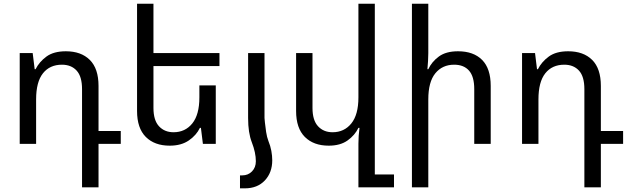

<svg xmlns="http://www.w3.org/2000/svg" viewBox="-20 -780 3405 1041"><path d="M424.8 235.8V-296.9Q424.8 -365.2 395.5 -397.2Q366.2 -429.2 315.9 -429.2Q250 -429.2 212.9 -382.6Q175.8 -335.9 175.8 -241.2V0H86.9V-492.2H157.2L168 -404.8H172.9Q192.9 -444.8 231.9 -473.4Q271 -502 336.9 -502Q419.9 -502 467 -455.1Q514.2 -408.2 514.2 -314V-69.8H634.8V0H514.2V235.8Z M1149.9 -316.9V0H1080.1L1069.3 -86.9H1064Q1044.9 -46.9 1003.9 -18.6Q962.9 9.8 899.9 9.8Q817.9 9.8 770.5 -37.6Q723.1 -85 723.1 -178.2V-759.8H812V-492.2H1169.9V-421.9H812V-194.8Q812 -127.9 842 -95.5Q872.1 -63 920.9 -63Q983.9 -63 1022.5 -110.6Q1061 -158.2 1061 -252V-316.9Z M1325.2 -140.1V-492.2H1414.1V-140.1Q1414.1 -139.2 1416.3 -116Q1418.5 -92.8 1422.9 -64.5Q1427.2 -36.1 1435.1 -16.1Q1446.3 11.2 1451.2 38.1Q1456.1 64.9 1456.1 88.9Q1456.1 155.8 1415.8 198.5Q1375.5 241.2 1307.1 241.2H1281.2V170.9H1293.5Q1325.2 170.9 1346.2 149.4Q1367.2 127.9 1367.2 94.2Q1367.2 47.9 1345.2 -8.8Q1325.2 -60.1 1325.2 -140.1Z M2012.2 166H2116.2V235.8H1923.3V-1Q1923.3 -43.9 1929.2 -86.9H1923.3Q1904.3 -46.9 1864.7 -18.6Q1825.2 9.8 1762.2 9.8Q1680.2 9.8 1632.8 -37.6Q1585.4 -85 1585.4 -178.2V-492.2H1674.3V-194.8Q1674.3 -127.9 1704.3 -95.5Q1734.4 -63 1783.2 -63Q1846.2 -63 1884.8 -110.6Q1923.3 -158.2 1923.3 -252V-759.8H2012.2Z M2302.2 -759.8V-492.2Q2302.2 -470.2 2300.8 -449.2Q2299.3 -428.2 2297.4 -404.8H2302.2Q2321.3 -445.8 2359.9 -473.9Q2398.4 -502 2463.4 -502Q2547.4 -502 2594 -455.1Q2640.6 -408.2 2640.6 -314V0H2551.3V-296.9Q2551.3 -365.2 2522.9 -397.2Q2494.6 -429.2 2442.4 -429.2Q2378.4 -429.2 2340.3 -382.6Q2302.2 -335.9 2302.2 -241.2V235.8H2213.4V-759.8Z M3148.4 235.8V-296.9Q3148.4 -365.2 3119.1 -397.2Q3089.8 -429.2 3039.6 -429.2Q2973.6 -429.2 2936.5 -382.6Q2899.4 -335.9 2899.4 -241.2V0H2810.5V-492.2H2880.9L2891.6 -404.8H2896.5Q2916.5 -444.8 2955.6 -473.4Q2994.6 -502 3060.5 -502Q3143.6 -502 3190.7 -455.1Q3237.8 -408.2 3237.8 -314V-69.8H3358.4V0H3237.8V235.8Z"/></svg>

Font: Kurinto Seri
Style: Regular
Weight: 400
Designer: Kurinto was developed by Clint Goss from a range of fonts that are compatible with the SIL Open Font License Version 1.1
Foundry: Clinton F. Goss
Version: Version 2.196; July 25, 2020